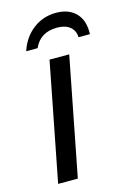

<svg xmlns="http://www.w3.org/2000/svg" viewBox="-111 -773 566 829"><g transform="rotate(-15 171.5 -358.0)"><path d="M131 0H43L146 -528H234ZM225 -716Q280 -716 311.5 -685Q343 -654 343 -599V-589H292Q291 -619 270 -636Q249 -653 213 -653Q137 -653 109 -589H58Q77 -647 121.5 -681.5Q166 -716 225 -716Z"/></g></svg>

Font: Libra Sans
Style: Italic
Weight: 400
Italic angle: -12°
Foundry: Context Ltd
Version: Version 1.002